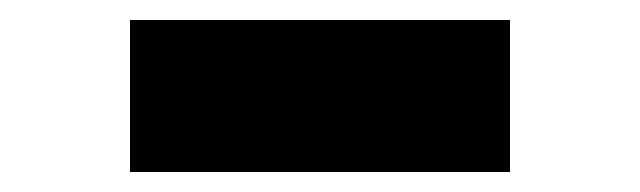

<svg xmlns="http://www.w3.org/2000/svg" viewBox="-20 -388 640 192"><path d="M110 -216V-368H490V-216Z"/></svg>

Font: Geist Mono Black
Style: Regular
Weight: 900
Monospace: yes
Designer: Basement.studio, Andrés Briganti, Mateo Zaragoza
Foundry: Basement.studio, Vercel, Andrés Briganti, Guido Ferreyra, Mateo Zaragoza
Version: Version 1.500; ttfautohint (v1.8.4.7-5d5b)